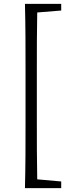

<svg xmlns="http://www.w3.org/2000/svg" viewBox="-20 -793 376 985"><path d="M294 -739V-773H108C111 -659 111 -544 111 -430V-171C111 -55 111 61 108 172H294V138L171 127C169 28 169 -72 169 -171V-430C169 -531 169 -632 171 -729Z"/></svg>

Font: Noto Serif CJK JP Light
Style: Regular
Weight: 300
Designer: Ryoko NISHIZUKA 西塚涼子 (kana & ideographs); Frank Grießhammer (Latin, Greek & Cyrillic); Wenlong ZHANG 张文龙 (bopomofo); San
Foundry: Adobe Systems Incorporated
Version: Version 1.001;PS 1.001;hotconv 16.6.54;makeotf.lib2.5.65590